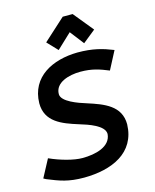

<svg xmlns="http://www.w3.org/2000/svg" viewBox="-168 -1021 906 1121"><g transform="rotate(-15 284.5 -460.0)"><path d="M189 -810 248 -748 337 -832 402 -748 479 -810 381 -930H321ZM219 -103C167 -103 88 -125 24 -154L-33 -47L-18 -39C56 -9 104 10 200 10C367 9 517 -54 522 -226C522 -339 423 -374 327 -405C278 -420 182 -453 182 -499C182 -569 268 -593 337 -593C408 -593 452 -577 506 -555L563 -664C500 -689 443 -706 349 -706C200 -704 61 -637 58 -477C58 -364 154 -329 250 -299C303 -283 397 -253 397 -201C391 -125 298 -103 219 -103Z"/></g></svg>

Font: Cantarell
Style: BoldOblique
Weight: 700
Italic angle: -8°
Designer: Dave Crossland
Version: Version 0.024